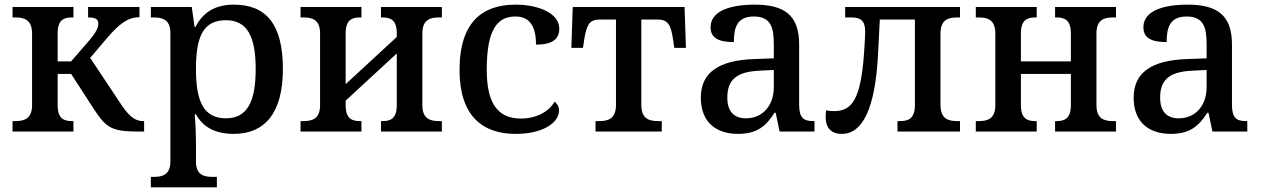

<svg xmlns="http://www.w3.org/2000/svg" viewBox="-20 -566 5430 826"><path d="M34 0H296V-45H291C256 -45 228 -54 228 -114V-248H286L385 -95C440 -11 465 0 585 0H600V-45H596C555 -45 528 -75 495 -126L368 -317L442 -404C493 -463 530 -492 580 -492V-536H359V-491C389 -491 403 -484 403 -465C403 -449 397 -431 364 -392L286 -302H228V-422C228 -481 254 -491 291 -491H296V-536H34V-491H45C83 -491 118 -482 118 -422V-114C118 -53 82 -45 45 -45H34Z M629 240H913V195H896C857 195 823 187 823 128V40C823 14 821 -38 818 -74H823C852 -22 902 10 986 10C1117 10 1197 -77 1197 -269C1197 -462 1125 -546 986 -546C901 -546 851 -509 821 -450H817L805 -536H629V-491H640C679 -491 713 -482 713 -424V128C713 186 680 195 640 195H629ZM952 -57C856 -57 823 -130 823 -269C823 -412 856 -479 952 -479C1042 -479 1080 -412 1080 -269C1080 -126 1042 -57 952 -57Z M1273 0H1535V-45H1530C1495 -45 1467 -54 1467 -114V-133L1687 -336V-114C1687 -54 1659 -45 1624 -45H1619V0H1881V-45H1870C1831 -45 1797 -54 1797 -114V-422C1797 -482 1831 -491 1870 -491H1881V-536H1619V-491H1624C1659 -491 1687 -482 1687 -422V-407L1467 -204V-422C1467 -482 1495 -491 1530 -491H1535V-536H1273V-491H1284C1323 -491 1357 -482 1357 -422V-114C1357 -54 1323 -45 1284 -45H1273Z M2198 10C2324 10 2385 -43 2385 -90C2385 -107 2377 -120 2366 -129C2342 -86 2288 -56 2221 -56C2118 -56 2074 -126 2074 -266C2074 -444 2122 -495 2198 -495C2267 -495 2286 -440 2286 -374C2357 -374 2386 -398 2386 -443C2386 -509 2297 -546 2198 -546C2061 -546 1957 -477 1957 -265C1957 -67 2056 10 2198 10Z M2542 0H2827V-45H2813C2773 -45 2739 -54 2739 -115V-482H2807C2851 -482 2865 -464 2875 -400L2881 -360H2931L2925 -536H2444L2438 -360H2488L2494 -400C2505 -464 2518 -482 2562 -482H2630V-115C2630 -54 2596 -45 2556 -45H2542Z M3155 10C3237 10 3276 -24 3312 -81H3317L3334 0H3484V-45H3479C3437 -45 3418 -59 3418 -115V-375C3418 -501 3354 -546 3227 -546C3122 -546 3037 -519 3037 -449C3037 -402 3072 -385 3137 -385C3137 -449 3152 -495 3223 -495C3299 -495 3309 -444 3309 -373V-315L3226 -312C3075 -307 2995 -256 2995 -146C2995 -38 3063 10 3155 10ZM3189 -57C3139 -57 3109 -85 3109 -146C3109 -219 3144 -258 3250 -262L3309 -265V-191C3309 -113 3262 -57 3189 -57Z M3602 10C3692 10 3745 -103 3757 -326L3765 -482H3916V-115C3916 -54 3887 -45 3850 -45H3841V0H4110V-45H4099C4060 -45 4026 -54 4026 -115V-421C4026 -482 4060 -491 4099 -491H4110V-536H3616V-491H3643C3683 -491 3702 -476 3702 -431C3702 -407 3699 -367 3697 -335C3683 -137 3644 -88 3569 -88C3558 -88 3547 -89 3534 -91C3533 -82 3532 -72 3532 -62C3532 -20 3552 10 3602 10Z M4178 0H4440V-45H4435C4401 -45 4372 -54 4372 -114V-248H4587V-114C4587 -54 4558 -45 4524 -45H4519V0H4781V-45H4770C4731 -45 4697 -54 4697 -114V-422C4697 -482 4731 -491 4770 -491H4781V-536H4519V-491H4524C4558 -491 4587 -482 4587 -422V-302H4372V-422C4372 -482 4401 -491 4435 -491H4440V-536H4178V-491H4189C4228 -491 4262 -482 4262 -422V-114C4262 -54 4228 -45 4189 -45H4178Z M5017 10C5099 10 5138 -24 5174 -81H5179L5196 0H5346V-45H5341C5299 -45 5280 -59 5280 -115V-375C5280 -501 5216 -546 5089 -546C4984 -546 4899 -519 4899 -449C4899 -402 4934 -385 4999 -385C4999 -449 5014 -495 5085 -495C5161 -495 5171 -444 5171 -373V-315L5088 -312C4937 -307 4857 -256 4857 -146C4857 -38 4925 10 5017 10ZM5051 -57C5001 -57 4971 -85 4971 -146C4971 -219 5006 -258 5112 -262L5171 -265V-191C5171 -113 5124 -57 5051 -57Z"/></svg>

Font: Noto Serif Medium
Style: Regular
Weight: 500
Designer: Monotype Design Team
Foundry: Monotype Imaging Inc.
Version: Version 2.013